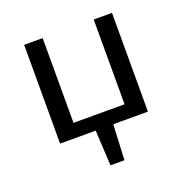

<svg xmlns="http://www.w3.org/2000/svg" viewBox="-107 -513 732 760"><g transform="rotate(-20 259.5 -133.5)"><path d="M367 -416H444V0H298L291 149H232L224 0H74V-416H152V-59H367Z"/></g></svg>

Font: EauTest Medium
Style: Regular
Weight: 500
Designer: Christian Thalmann (Catharsis Fonts)
Version: Version 0.001;PS 000.001;hotconv 1.0.88;makeotf.lib2.5.64775